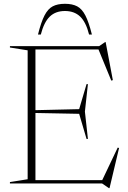

<svg xmlns="http://www.w3.org/2000/svg" viewBox="-20 -942 656 986"><path d="M431.5 -510 416 -369 431.5 -228.5H424.5L386.5 -357.5L150.5 -362V-376L386.5 -381.5L424.5 -510ZM559.5 -530.5 551.5 -528 482.5 -696 509.5 -688H123V-705H489L520 -726H522.5ZM501 -8.5 584.5 -184 591.5 -182 542.5 24H539L504 0H123V-17H523.5ZM31 0V-7L122 -21.5V-683.5L31 -698V-705H162V0ZM313.5 -885.5Q265.5 -885.5 235.8 -857Q206 -828.5 189.5 -764.5H175Q191 -828.5 208.5 -862.5Q226 -896.5 250.8 -909.5Q275.5 -922.5 313.5 -922.5Q351.5 -922.5 376.2 -909.5Q401 -896.5 418.5 -862.5Q436 -828.5 452 -764.5H437.5Q421.5 -828.5 391.5 -857Q361.5 -885.5 313.5 -885.5Z"/></svg>

Font: Newsreader 60pt ExtraLight
Style: Regular
Weight: 250
Designer: Hugues Gentile
Foundry: Production Type
Version: Version 1.003